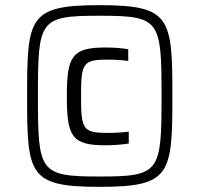

<svg xmlns="http://www.w3.org/2000/svg" viewBox="-20 -716 773 744"><path d="M366 8C641 8 648 -39 648 -344C648 -648 641 -696 366 -696C91 -696 85 -648 85 -344C85 -39 91 8 366 8ZM366 -32C133 -32 127 -49 127 -344C127 -639 133 -655 366 -655C600 -655 606 -639 606 -344C606 -49 600 -32 366 -32ZM389 -153C420 -153 458 -156 479 -160V-206C459 -203 426 -201 400 -201C302 -201 294 -212 294 -343C294 -474 302 -485 400 -485C423 -485 455 -483 477 -480V-525C460 -529 422 -532 389 -532C259 -532 239 -498 239 -343C239 -186 259 -153 389 -153Z"/></svg>

Font: Saira UNSAM
Style: Regular
Weight: 400
Designer: Hector Gatti with collaboration of the Omnibus-Type team
Foundry: Omnibus-Type
Version: Version 0.072;PS 000.072;hotconv 1.0.88;makeotf.lib2.5.64775